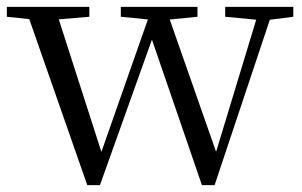

<svg xmlns="http://www.w3.org/2000/svg" viewBox="-25 -536 883 561"><path d="M230 5 48 -516H135L280 -65H261L267 -80L420 -516H458L616 -65H598L602 -78L735 -516H776L602 5H565L407 -455H432L426 -440L267 5ZM-5 -487V-516H236V-487L117 -477H91ZM328 -487V-516H552V-487L451 -477H430ZM633 -487V-516H832V-487L754 -477H739Z"/></svg>

Font: Noto Serif JP
Style: Regular
Weight: 400
Designer: Ryoko NISHIZUKA  (kana & ideographs); Frank Grießhammer (Latin, Greek & Cyrillic); Wenlong ZHANG  (bopomofo); Sandoll Co
Foundry: Adobe
Version: Version 2.003-H1;hotconv 1.1.1;makeotfexe 2.6.0